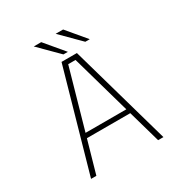

<svg xmlns="http://www.w3.org/2000/svg" viewBox="-196 -1011 1102 1158"><g transform="rotate(-30 355.0 -432.0)"><path d="M570.5 0 506.5 -225H204.5L140.5 0H103.5L302 -700H409L607.5 0ZM330 -668 213.5 -257H497.5L381 -668ZM518 -733.5H487L356 -864.5H408ZM365.5 -733.5H334.5L203.5 -864.5H255.5Z"/></g></svg>

Font: League Mono Thin
Style: Regular
Weight: 100
Width: 6
Designer: Tyler Finck
Foundry: The League of Moveable Type / Tyler Finck
Version: Version 2.300;RELEASE